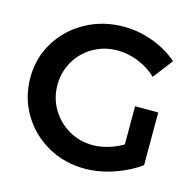

<svg xmlns="http://www.w3.org/2000/svg" viewBox="-105 -818 957 937"><g transform="rotate(15 373.5 -349.5)"><path d="M561 -348H678V-82Q623 -41 548 -15.5Q473 10 401 10Q298 10 213.5 -38Q129 -86 80 -168.5Q31 -251 31 -351Q31 -451 81 -532.5Q131 -614 217.5 -661.5Q304 -709 409 -709Q484 -709 557 -682Q630 -655 683 -608L607 -509Q567 -547 514.5 -568Q462 -589 409 -589Q343 -589 287.5 -557.5Q232 -526 200 -471Q168 -416 168 -351Q168 -285 200.5 -230Q233 -175 288 -143Q343 -111 410 -111Q446 -111 485.5 -122.5Q525 -134 561 -155Z"/></g></svg>

Font: Montserrat arm2 Medium
Style: Regular
Weight: 500
Designer: Julieta Ulanovsky
Foundry: Julieta Ulanovsky
Version: Version 6.000